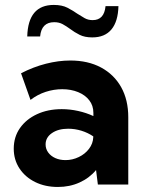

<svg xmlns="http://www.w3.org/2000/svg" viewBox="-20 -741 585 771"><path d="M495.1 0H373L365.7 -58.1Q338.9 -25.9 299.3 -8.1Q259.8 9.8 212.4 9.8Q161.1 9.8 121.1 -10Q81.1 -29.8 58.1 -64.7Q35.2 -99.6 35.2 -144Q35.2 -190.9 60.1 -226.6Q85 -262.2 128.7 -282.5Q172.4 -302.7 228 -302.7Q260.7 -302.7 293.7 -295.4Q326.7 -288.1 355 -274.9V-287.6Q355 -316.9 338.6 -338.1Q322.3 -359.4 293.7 -371.1Q265.1 -382.8 230 -382.8Q196.3 -382.8 163.3 -372.1Q130.4 -361.3 102.5 -339.8L64.5 -446.8Q113.8 -472.2 164.3 -485.1Q214.8 -498 262.2 -498Q333.5 -498 385.7 -470Q438 -441.9 466.6 -390.9Q495.1 -339.8 495.1 -270ZM243.2 -98.1Q271 -98.1 296.4 -110.4Q321.8 -122.6 337.6 -143.6Q353.5 -164.6 354.5 -189.9V-193.4Q333 -208 306.9 -216.1Q280.8 -224.1 253.9 -224.1Q213.9 -224.1 188.5 -206.5Q163.1 -189 163.1 -161.1Q163.1 -143.1 173.6 -128.7Q184.1 -114.3 202.1 -106.2Q220.2 -98.1 243.2 -98.1ZM455.6 -716.3Q454.1 -654.8 427.5 -622.8Q400.9 -590.8 350.6 -590.8Q320.3 -590.8 299.8 -601.1Q279.3 -611.3 261.2 -625Q246.6 -635.7 231.9 -643.8Q217.3 -651.9 197.8 -651.9Q146.5 -651.9 141.1 -594.7H89.4Q92.8 -721.2 195.8 -721.2Q229 -721.2 250.7 -710Q272.5 -698.7 290.5 -686Q305.7 -676.3 319.8 -668.2Q334 -660.2 352.1 -660.2Q398.4 -660.2 403.8 -716.3Z"/></svg>

Font: Kumbh Sans
Style: Bold
Weight: 700
Version: Version 1.005